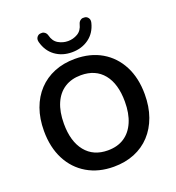

<svg xmlns="http://www.w3.org/2000/svg" viewBox="-165 -1072 1114 1213"><g transform="rotate(-20 392.5 -465.5)"><path d="M393 10Q291 10 214.5 -35Q138 -80 96 -161.5Q54 -243 54 -353Q54 -436 78 -502.5Q102 -569 146.5 -616.5Q191 -664 253.5 -689.5Q316 -715 393 -715Q496 -715 572 -670.5Q648 -626 690 -545Q732 -464 732 -354Q732 -271 708 -204Q684 -137 639.5 -89Q595 -41 532.5 -15.5Q470 10 393 10ZM393 -100Q458 -100 503.5 -130Q549 -160 573.5 -217Q598 -274 598 -353Q598 -473 544.5 -539Q491 -605 393 -605Q329 -605 283 -575.5Q237 -546 212.5 -489.5Q188 -433 188 -353Q188 -234 242 -167Q296 -100 393 -100ZM392 -760Q327 -760 279.5 -794.5Q232 -829 215 -893Q210 -913 219.5 -926Q229 -939 243 -940Q257 -942 266 -937.5Q275 -933 280 -926Q285 -919 287 -911Q297 -870 327.5 -852.5Q358 -835 392 -835Q427 -835 457 -852.5Q487 -870 497 -911Q499 -919 504 -926Q509 -933 518 -937.5Q527 -942 541 -940Q555 -939 564.5 -926Q574 -913 569 -893Q553 -829 505 -794.5Q457 -760 392 -760Z"/></g></svg>

Font: Nunito ExtraLight
Style: Bold
Weight: 700
Version: Version 3.602